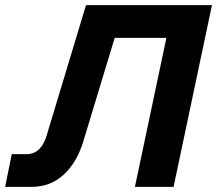

<svg xmlns="http://www.w3.org/2000/svg" viewBox="-37 -730 848 750"><path d="M-17 0 9 -128H67Q96 -128 115.5 -147Q135 -166 145 -200L299 -710H791L641 0H490L613 -582H411L287 -173Q262 -94 211 -47Q160 0 85 0Z"/></svg>

Font: Geist
Style: Bold Italic
Weight: 700
Italic angle: -12°
Designer: Basement.studio, Andrés Briganti, Mateo Zaragoza
Foundry: Basement.studio, Vercel, Andrés Briganti, Guido Ferreyra, Mateo Zaragoza
Version: Version 1.500; ttfautohint (v1.8.4.7-5d5b)